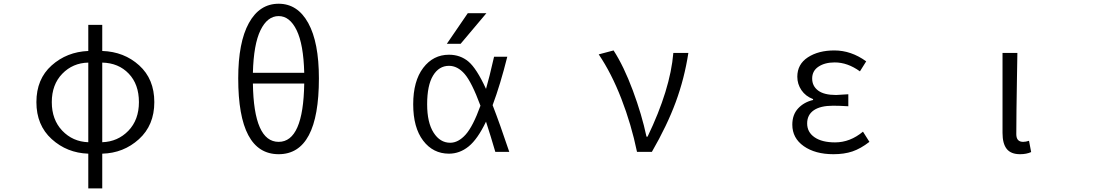

<svg xmlns="http://www.w3.org/2000/svg" viewBox="-20 -829 6040 1048"><path d="M538.1 -487.3V-52.7Q623 -55.7 680.7 -115.2Q738.3 -174.8 738.3 -271.5Q738.3 -369.1 682.6 -427.2Q627 -485.4 538.1 -487.3ZM461.9 -52.7V-487.3Q377 -485.4 319.8 -426.3Q262.7 -367.2 262.7 -271.5Q262.7 -175.8 319.8 -115.7Q377 -55.7 461.9 -52.7ZM538.1 -693.4V-550.8Q657.2 -546.9 739.7 -472.2Q822.3 -397.5 822.3 -271.5Q822.3 -145.5 738.3 -69.3Q654.3 6.8 538.1 9.8V199.2H461.9V9.8Q345.7 5.9 262.2 -69.8Q178.7 -145.5 178.7 -271.5Q178.7 -397.5 261.7 -471.7Q344.7 -545.9 461.9 -550.8V-693.4Z M1640.6 -373H1360.4Q1365.2 -54.7 1501 -54.7Q1635.7 -54.7 1640.6 -373ZM1360.4 -431.6H1640.6Q1636.7 -586.9 1599.1 -664.1Q1561.5 -741.2 1501 -741.2Q1439.5 -741.2 1401.9 -664.1Q1364.3 -586.9 1360.4 -431.6ZM1501 -808.6Q1604.5 -808.6 1662.6 -703.1Q1720.7 -597.7 1720.7 -401.4Q1720.7 12.7 1501 12.7Q1280.3 12.7 1280.3 -401.4Q1280.3 -597.7 1338.4 -703.1Q1396.5 -808.6 1501 -808.6Z M2676.8 -519.5H2749Q2710.9 -367.2 2668.9 -254.9Q2708 -154.3 2759.8 0H2683.6Q2659.2 -84 2632.8 -165Q2586.9 -69.3 2538.1 -29.8Q2489.3 9.8 2430.7 9.8Q2343.8 9.8 2289.6 -61.5Q2235.4 -132.8 2235.4 -259.8Q2235.4 -386.7 2290 -458.5Q2344.7 -530.3 2430.7 -530.3Q2492.2 -530.3 2536.6 -493.2Q2581.1 -456.1 2632.8 -343.8Q2650.4 -403.3 2676.8 -519.5ZM2533.2 -756.8H2634.8L2494.1 -589.8H2418.9ZM2602.5 -252Q2554.7 -380.9 2516.1 -425.3Q2477.5 -469.7 2430.7 -469.7Q2376 -469.7 2343.8 -416.5Q2311.5 -363.3 2311.5 -259.8Q2311.5 -160.2 2346.7 -105Q2381.8 -49.8 2437.5 -49.8Q2481.4 -49.8 2521.5 -94.2Q2561.5 -138.7 2602.5 -252Z M3538.1 0H3457Q3425.8 -150.4 3371.6 -290Q3317.4 -429.7 3248 -532.2L3329.1 -553.7Q3384.8 -467.8 3434.1 -335.4Q3483.4 -203.1 3508.8 -83H3514.6Q3638.7 -340.8 3655.3 -540H3737.3Q3715.8 -400.4 3668.5 -272Q3621.1 -143.6 3538.1 0Z M4529.3 12.7Q4429.7 12.7 4367.2 -31.2Q4304.7 -75.2 4304.7 -148.4Q4304.7 -203.1 4336.4 -237.3Q4368.2 -271.5 4418 -283.2V-288.1Q4377 -303.7 4354.5 -336.9Q4332 -370.1 4332 -410.2Q4332 -478.5 4389.6 -516.1Q4447.3 -553.7 4534.2 -553.7Q4626 -553.7 4708 -494.1L4673.8 -439.5Q4606.4 -488.3 4536.1 -488.3Q4482.4 -488.3 4447.8 -465.3Q4413.1 -442.4 4413.1 -400.4Q4413.1 -359.4 4445.3 -335Q4477.5 -310.5 4543.9 -310.5Q4555.7 -310.5 4610.4 -314.5V-249Q4562.5 -252 4527.3 -252Q4458 -252 4421.9 -227.1Q4385.7 -202.1 4385.7 -155.3Q4385.7 -107.4 4426.3 -79.6Q4466.8 -51.8 4538.1 -51.8Q4620.1 -51.8 4690.4 -110.4L4725.6 -54.7Q4677.7 -17.6 4632.8 -2.4Q4587.9 12.7 4529.3 12.7Z M5547.9 12.7Q5498 12.7 5475.1 -16.1Q5452.1 -44.9 5452.1 -103.5V-540H5533.2Q5532.2 -489.3 5530.8 -397Q5529.3 -304.7 5528.3 -231Q5527.3 -157.2 5527.3 -96.7Q5527.3 -54.7 5564.5 -54.7Q5579.1 -54.7 5596.7 -60.5L5608.4 1Q5583 12.7 5547.9 12.7Z"/></svg>

Font: Gen Shin Gothic Monospace Normal
Style: Regular
Weight: 350
Designer: [Source Han Sans]
Ryoko NISHIZUKA  (kana & ideographs); Paul D. Hunt (Latin, Greek & Cyrillic); Wenlong ZHANG  (bopomofo
Version: Version 1.002.20150607